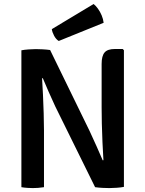

<svg xmlns="http://www.w3.org/2000/svg" viewBox="-20 -932 724 956"><path d="M86.5 -681.5Q101 -684.5 123.2 -686Q145.5 -687.5 158 -687.5Q171.5 -687.5 191.2 -686.5Q211 -685.5 229.5 -683L198 -544L189.5 -542Q192 -505 194 -459.5Q196 -414 197.5 -367.8Q199 -321.5 199 -283V0Q184 2.5 169.8 3.5Q155.5 4.5 143.5 4.5Q132.5 4.5 116.8 3.5Q101 2.5 86.5 0ZM254.5 -403.5Q237 -441 221.5 -476.5Q206 -512 193 -543L136.5 -610L229.5 -683L426 -280Q445 -239.5 461.8 -201.5Q478.5 -163.5 491.5 -133.5L551.5 -70L453.5 0ZM597 -682V-1.5Q582.5 1.5 561 3Q539.5 4.5 524.5 4.5Q509.5 4.5 490.5 3.5Q471.5 2.5 453.5 0L486 -132.5L495 -134.5Q492.5 -176 490.2 -224Q488 -272 487 -317.5Q486 -363 486 -397.5V-613.5Q486 -653.5 500.8 -670.8Q515.5 -688 551.5 -688H591ZM446 -912Q456.5 -904 467.5 -889Q478.5 -874 486.2 -855.5Q494 -837 496 -818.5L272.5 -728Q259 -736 249.5 -753.8Q240 -771.5 238 -787Z"/></svg>

Font: Signika Medium
Style: Regular
Weight: 500
Designer: Anna Giedry
Foundry: Anna Giedry
Version: Version 2.000